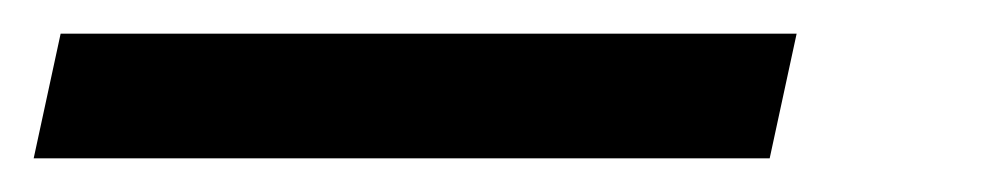

<svg xmlns="http://www.w3.org/2000/svg" viewBox="-45 38 598 114"><path d="M-25 132 -9 58H428L412 132Z"/></svg>

Font: Ysabeau Office SemiBold
Style: Italic
Weight: 600
Italic angle: -12°
Designer: Christian Thalmann (Catharsis Fonts)
Version: Version 2.001;gftools[0.9.30]; featfreeze: tnum,lnum,ss02